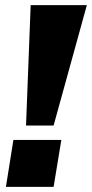

<svg xmlns="http://www.w3.org/2000/svg" viewBox="-20 -725 357 745"><path d="M81 -238 99 -705H317L188 -238ZM3 0 32 -182H218L188 0Z"/></svg>

Font: Winston ExtraBold
Style: Italic
Weight: 800
Italic angle: -9°
Designer: Original fonts by Vernon Adams / Changes by Cristiano Sobral
Foundry: Original fonts by Vernon Adams / Changes by Cristiano Sobral
Version: Version 2.503;July 17, 2020;FontCreator 13.0.0.2655 64-bit